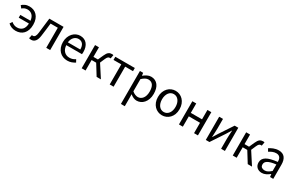

<svg xmlns="http://www.w3.org/2000/svg" viewBox="199 -2109 5912 3890"><g transform="rotate(30 3155.0 -164.0)"><path d="M38 -491Q66 -517 108 -537Q150 -557 210 -557Q261 -557 305.5 -539.5Q350 -522 384 -486.5Q418 -451 437.5 -397.5Q457 -344 457 -271Q457 -200 438 -146.5Q419 -93 385 -57.5Q351 -22 305 -4.5Q259 13 204 13Q152 13 106.5 -5Q61 -23 27 -56L64 -112Q90 -89 123 -74.5Q156 -60 196 -60Q272 -60 318 -106.5Q364 -153 369 -250H130V-315H368Q358 -400 314 -442Q270 -484 205 -484Q164 -484 134.5 -470.5Q105 -457 81 -436Z M570 13Q555 13 543.5 11Q532 9 520 5L538 -79Q543 -77 548.5 -76Q554 -75 562 -75Q591 -75 609.5 -102.5Q628 -130 635 -191Q646 -279 656 -366.5Q666 -454 677 -543H1010V0H918V-469H749Q740 -394 731.5 -318.5Q723 -243 712 -168Q690 13 570 13Z M1412 13Q1358 13 1310.5 -6Q1263 -25 1228 -61.5Q1193 -98 1172.5 -151Q1152 -204 1152 -271Q1152 -337 1172.5 -390Q1193 -443 1227 -480Q1261 -517 1305.5 -537Q1350 -557 1397 -557Q1449 -557 1489 -539Q1529 -521 1556.5 -487.5Q1584 -454 1598.5 -407Q1613 -360 1613 -302Q1613 -287 1612 -273.5Q1611 -260 1609 -250H1243Q1248 -162 1296.5 -111Q1345 -60 1423 -60Q1463 -60 1496 -71.5Q1529 -83 1559 -103L1592 -43Q1556 -20 1512 -3.5Q1468 13 1412 13ZM1533 -315Q1533 -398 1497.5 -441Q1462 -484 1398 -484Q1369 -484 1342.5 -472.5Q1316 -461 1295 -439.5Q1274 -418 1260 -386.5Q1246 -355 1242 -315Z M2197 0H2097L1945 -245H1838V0H1747V-543H1838V-319H1943L1997 -440Q2013 -476 2028.5 -499Q2044 -522 2061.5 -534.5Q2079 -547 2098 -552Q2117 -557 2139 -557Q2148 -557 2156.5 -555Q2165 -553 2171 -551L2155 -465Q2150 -467 2146.5 -467.5Q2143 -468 2137 -468Q2126 -468 2116.5 -465.5Q2107 -463 2097.5 -455Q2088 -447 2078 -432Q2068 -417 2058 -393L2012 -286Z M2403 -469H2221V-543H2677V-469H2494V0H2403Z M2797 -543H2872L2880 -481H2883Q2920 -511 2964 -534Q3008 -557 3056 -557Q3108 -557 3148.5 -537Q3189 -517 3216.5 -481Q3244 -445 3258 -394Q3272 -343 3272 -280Q3272 -210 3252.5 -155.5Q3233 -101 3200.5 -63.5Q3168 -26 3125.5 -6.5Q3083 13 3036 13Q2999 13 2961 -3.5Q2923 -20 2886 -50L2888 45V229H2797ZM3021 -63Q3055 -63 3083.5 -78Q3112 -93 3133 -120.5Q3154 -148 3165.5 -188Q3177 -228 3177 -279Q3177 -324 3169 -361Q3161 -398 3144 -424.5Q3127 -451 3100 -465.5Q3073 -480 3034 -480Q2999 -480 2963.5 -461Q2928 -442 2888 -405V-120Q2925 -88 2959.5 -75.5Q2994 -63 3021 -63Z M3628 13Q3578 13 3532.5 -6Q3487 -25 3452 -61.5Q3417 -98 3396.5 -150.5Q3376 -203 3376 -271Q3376 -339 3396.5 -392Q3417 -445 3452 -482Q3487 -519 3532.5 -538Q3578 -557 3628 -557Q3678 -557 3723.5 -538Q3769 -519 3804 -482Q3839 -445 3859.5 -392Q3880 -339 3880 -271Q3880 -203 3859.5 -150.5Q3839 -98 3804 -61.5Q3769 -25 3723.5 -6Q3678 13 3628 13ZM3628 -63Q3663 -63 3692 -78Q3721 -93 3742 -120Q3763 -147 3774.5 -185.5Q3786 -224 3786 -271Q3786 -318 3774.5 -356.5Q3763 -395 3742 -423Q3721 -451 3692 -466Q3663 -481 3628 -481Q3593 -481 3564 -466Q3535 -451 3514.5 -423Q3494 -395 3482.5 -356.5Q3471 -318 3471 -271Q3471 -224 3482.5 -185.5Q3494 -147 3514.5 -120Q3535 -93 3564 -78Q3593 -63 3628 -63Z M4023 -543H4114V-323H4376V-543H4467V0H4376V-242H4114V0H4023Z M4651 -543H4740V-316Q4740 -273 4736.5 -221Q4733 -169 4731 -116H4735Q4751 -141 4771.5 -174Q4792 -207 4807 -232L5013 -543H5098V0H5009V-227Q5009 -270 5012 -322Q5015 -374 5018 -428H5014Q4998 -402 4977.5 -369Q4957 -336 4942 -311L4736 0H4651Z M5732 0H5632L5480 -245H5373V0H5282V-543H5373V-319H5478L5532 -440Q5548 -476 5563.5 -499Q5579 -522 5596.5 -534.5Q5614 -547 5633 -552Q5652 -557 5674 -557Q5683 -557 5691.5 -555Q5700 -553 5706 -551L5690 -465Q5685 -467 5681.5 -467.5Q5678 -468 5672 -468Q5661 -468 5651.5 -465.5Q5642 -463 5632.5 -455Q5623 -447 5613 -432Q5603 -417 5593 -393L5547 -286Z M5963 13Q5929 13 5900 2.5Q5871 -8 5849.5 -27.5Q5828 -47 5816 -75.5Q5804 -104 5804 -141Q5804 -185 5823.5 -218.5Q5843 -252 5884 -277Q5925 -302 5988 -318Q6051 -334 6138 -344Q6138 -370 6133 -395Q6128 -420 6115.5 -439Q6103 -458 6081 -469.5Q6059 -481 6026 -481Q5978 -481 5936.5 -463Q5895 -445 5863 -423L5827 -486Q5846 -498 5869.5 -510.5Q5893 -523 5920 -533.5Q5947 -544 5977.5 -550.5Q6008 -557 6041 -557Q6090 -557 6126 -541Q6162 -525 6184.5 -495.5Q6207 -466 6218 -425Q6229 -384 6229 -334V0H6154L6146 -65H6143Q6104 -33 6059 -10Q6014 13 5963 13ZM5989 -60Q6029 -60 6063.5 -78.5Q6098 -97 6138 -132V-284Q6069 -276 6022.5 -263.5Q5976 -251 5947 -233.5Q5918 -216 5905.5 -194.5Q5893 -173 5893 -147Q5893 -100 5920.5 -80Q5948 -60 5989 -60Z"/></g></svg>

Font: SpoqaHanSansJP-Regular
Style: Regular
Weight: 400
Designer: [Source Han Sans]
Ryoko NISHIZUKA  (kana & ideographs); Paul D. Hunt (Latin, Greek & Cyrillic); Wenlong ZHANG  (bopomofo
Foundry: Spoqa (http://bi.spoqa.com)
Version: Version 1.002.20150607